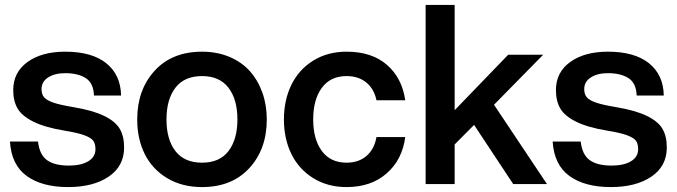

<svg xmlns="http://www.w3.org/2000/svg" viewBox="-20 -740 2721 772"><path d="M253.9 12.2Q148.9 12.2 87.4 -32.5Q25.9 -77.1 20 -170.9H132.8Q138.7 -118.2 168.9 -96.2Q199.2 -74.2 256.8 -74.2Q306.2 -74.2 335 -91.6Q363.8 -108.9 363.8 -140.1Q363.8 -161.1 355.5 -173.3Q347.2 -185.5 320.1 -195.8Q293 -206.1 238.8 -214.8Q159.7 -228 113.8 -251Q67.9 -273.9 50.5 -304Q33.2 -334 33.2 -377.9Q33.2 -449.2 90.6 -490.7Q147.9 -532.2 242.2 -532.2Q349.6 -532.2 407.5 -485.6Q465.3 -439 466.8 -356H357.9Q356 -405.8 325 -425.8Q293.9 -445.8 242.2 -445.8Q200.2 -445.8 173.6 -428.7Q147 -411.6 147 -381.8Q147 -360.8 157.5 -348.6Q168 -336.4 195.3 -327.1Q222.7 -317.9 275.9 -309.1Q354 -295.9 398.9 -273.9Q443.8 -252 461.4 -222.2Q479 -192.4 479 -147Q479 -71.8 417 -29.8Q355 12.2 253.9 12.2Z M792.5 12.2Q711.9 12.2 652.1 -23.7Q592.3 -59.6 562 -120.6Q531.7 -181.6 531.7 -259.8Q531.7 -378.9 601.8 -455.6Q671.9 -532.2 792.5 -532.2Q852.5 -532.2 902.1 -511.5Q951.7 -490.7 984.4 -454.1Q1017.1 -417.5 1034.9 -367.7Q1052.7 -317.9 1052.7 -259.8Q1052.7 -140.6 982.7 -64.2Q912.6 12.2 792.5 12.2ZM792.5 -85.9Q863.3 -85.9 898.9 -132.8Q934.6 -179.7 934.6 -259.8Q934.6 -340.3 898.7 -387.2Q862.8 -434.1 792.5 -434.1Q721.2 -434.1 685.3 -387.2Q649.4 -340.3 649.4 -259.8Q649.4 -179.2 685.3 -132.6Q721.2 -85.9 792.5 -85.9Z M1373.5 12.2Q1297.4 12.2 1239.5 -23.7Q1181.6 -59.6 1151.6 -120.8Q1121.6 -182.1 1121.6 -259.8Q1121.6 -337.4 1151.6 -398.9Q1181.6 -460.4 1239.5 -496.3Q1297.4 -532.2 1373.5 -532.2Q1475.1 -532.2 1535.9 -479.2Q1596.7 -426.3 1609.4 -336.9H1493.7Q1484.4 -382.3 1452.9 -408.2Q1421.4 -434.1 1373.5 -434.1Q1308.6 -434.1 1273.9 -386.7Q1239.3 -339.4 1239.3 -259.8Q1239.3 -180.2 1273.9 -133.1Q1308.6 -85.9 1373.5 -85.9Q1422.4 -85.9 1453.9 -113.3Q1485.4 -140.6 1493.7 -189H1609.4Q1597.7 -98.1 1534.9 -43Q1472.2 12.2 1373.5 12.2Z M1691.4 0V-720.2H1808.1V-296.9L2023.4 -520H2164.1L1966.3 -318.8L2179.2 0H2043.5L1886.2 -237.8L1808.1 -159.2V0Z M2436 12.2Q2331.1 12.2 2269.5 -32.5Q2208 -77.1 2202.1 -170.9H2314.9Q2320.8 -118.2 2351.1 -96.2Q2381.3 -74.2 2439 -74.2Q2488.3 -74.2 2517.1 -91.6Q2545.9 -108.9 2545.9 -140.1Q2545.9 -161.1 2537.6 -173.3Q2529.3 -185.5 2502.2 -195.8Q2475.1 -206.1 2420.9 -214.8Q2341.8 -228 2295.9 -251Q2250 -273.9 2232.7 -304Q2215.3 -334 2215.3 -377.9Q2215.3 -449.2 2272.7 -490.7Q2330.1 -532.2 2424.3 -532.2Q2531.7 -532.2 2589.6 -485.6Q2647.5 -439 2648.9 -356H2540Q2538.1 -405.8 2507.1 -425.8Q2476.1 -445.8 2424.3 -445.8Q2382.3 -445.8 2355.7 -428.7Q2329.1 -411.6 2329.1 -381.8Q2329.1 -360.8 2339.6 -348.6Q2350.1 -336.4 2377.4 -327.1Q2404.8 -317.9 2458 -309.1Q2536.1 -295.9 2581.1 -273.9Q2626 -252 2643.6 -222.2Q2661.1 -192.4 2661.1 -147Q2661.1 -71.8 2599.1 -29.8Q2537.1 12.2 2436 12.2Z"/></svg>

Font: Aspekta 550
Style: Regular
Weight: 550
Designer: Ivo Dolenc
Version: Version 2.000